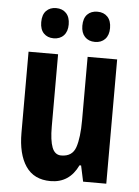

<svg xmlns="http://www.w3.org/2000/svg" viewBox="-54 -790 608 842"><g transform="rotate(5 250.5 -369.0)"><path d="M445 -547V0H343L328 -70H321Q283 10 200 10Q127 10 91 -43Q55 -96 55 -190V-547H185V-229Q185 -168 197 -137Q209 -106 237 -106Q286 -106 300.5 -148.5Q315 -191 315 -269V-547ZM99 -681Q99 -714 115.5 -731Q132 -748 159 -748Q187 -748 203.5 -730.5Q220 -713 220 -681Q220 -650 203.5 -632.5Q187 -615 159 -615Q132 -615 115.5 -632Q99 -649 99 -681ZM280 -681Q280 -714 296.5 -731Q313 -748 341 -748Q369 -748 385.5 -730.5Q402 -713 402 -681Q402 -650 385.5 -632.5Q369 -615 341 -615Q313 -615 296.5 -632.5Q280 -650 280 -681Z"/></g></svg>

Font: Noto Sans ExtraCondensed
Style: Bold
Weight: 700
Width: 2
Designer: Monotype Design Team
Foundry: Monotype Imaging Inc.
Version: Version 2.013; ttfautohint (v1.8.4.7-5d5b)